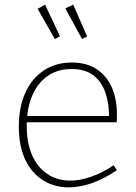

<svg xmlns="http://www.w3.org/2000/svg" viewBox="-20 -799 586 826"><path d="M276 7Q214 7 165 -23.5Q116 -54 88.5 -112.5Q61 -171 61 -254Q61 -338 89 -400Q117 -462 168.5 -496Q220 -530 289 -530Q353 -530 396.5 -501Q440 -472 461.5 -422Q483 -372 483 -305Q483 -299 483 -292Q483 -285 482 -273H81V-300H458L449 -294Q450 -350 434.5 -397.5Q419 -445 383.5 -473.5Q348 -502 288 -502Q227 -502 184 -471.5Q141 -441 118 -386Q95 -331 95 -258Q95 -183 118.5 -130.5Q142 -78 184.5 -50Q227 -22 282 -22Q324 -22 371.5 -38.5Q419 -55 469 -88L483 -67Q429 -30 376.5 -11.5Q324 7 276 7ZM216 -631 238 -643 174 -779 142 -761ZM333 -631 355 -642 295 -779 261 -763Z"/></svg>

Font: Bitter Thin ExtraLight
Style: Regular
Weight: 250
Version: Version 2.002